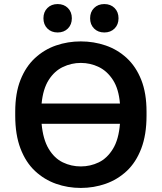

<svg xmlns="http://www.w3.org/2000/svg" viewBox="-20 -915 797 946"><path d="M378 11Q314 11 256 -9.5Q198 -30 152.5 -72.5Q107 -115 81 -183Q55 -251 55 -345V-365Q55 -456 81 -521.5Q107 -587 152.5 -629Q198 -671 256 -691Q314 -711 378 -711Q442 -711 500.5 -691Q559 -671 604.5 -629Q650 -587 676 -521.5Q702 -456 702 -365V-345Q702 -251 676 -183Q650 -115 604.5 -72.5Q559 -30 500.5 -9.5Q442 11 378 11ZM378 -95Q425 -95 466.5 -115Q508 -135 536.5 -181.5Q565 -228 571 -305H185Q192 -228 220 -181.5Q248 -135 289.5 -115Q331 -95 378 -95ZM378 -605Q332 -605 290 -585Q248 -565 220 -521Q192 -477 185 -405H571Q565 -477 536.5 -521Q508 -565 466.5 -585Q425 -605 378 -605ZM264 -755Q233 -755 213.5 -774.5Q194 -794 194 -825Q194 -856 213.5 -875.5Q233 -895 264 -895Q295 -895 314.5 -875.5Q334 -856 334 -825Q334 -794 314.5 -774.5Q295 -755 264 -755ZM494 -755Q463 -755 443.5 -774.5Q424 -794 424 -825Q424 -856 443.5 -875.5Q463 -895 494 -895Q525 -895 544.5 -875.5Q564 -856 564 -825Q564 -794 544.5 -774.5Q525 -755 494 -755Z"/></svg>

Font: Golos Text Medium
Style: Regular
Weight: 500
Designer: A.Korolkova, Vitaly Kuzmin
Foundry: ParaType Ltd
Version: Version 2.004